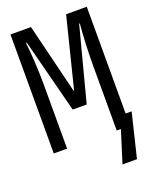

<svg xmlns="http://www.w3.org/2000/svg" viewBox="-164 -803 859 1083"><g transform="rotate(-20 265.0 -261.5)"><path d="M36 0H116V-387C116 -476 109 -579 102 -639H107L221 -196H305L421 -639H425C418 -562 414 -471 414 -388V0H439L379 191H466L530 -73H494V-714H370L265 -294H262L159 -714H36Z"/></g></svg>

Font: Noto Sans Mono Condensed
Style: Regular
Weight: 400
Width: 3
Designer: Monotype Design Team
Foundry: Monotype Imaging Inc.
Version: Version 2.014